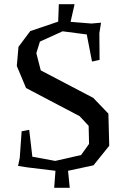

<svg xmlns="http://www.w3.org/2000/svg" viewBox="-20 -810 582 914"><path d="M366 -72 404 -125 402 -211 359 -257 104 -391 60 -496 68 -587 124 -662 257 -707 260 -790H335L316 -706L415 -698L461 -702L453 -652L454 -525L418 -517L393 -646L278 -661L170 -612L153 -557L174 -475L424 -344L496 -269L500 -116L425 -23L304 3L312 84H238L244 3L112 -13L66 -20L74 -58L83 -185L119 -192L134 -64L243 -44Z"/></svg>

Font: Alike Angular
Style: Regular
Weight: 400
Designer: Sveta Sebyakina
Foundry: Cyreal (www.cyreal.org)
Version: Version 1.300; ttfautohint (v1.8.4.7-5d5b)